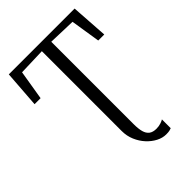

<svg xmlns="http://www.w3.org/2000/svg" viewBox="-280 -866 1241 1241"><g transform="rotate(-45 340.5 -246.0)"><path d="M485.5 251Q453 251 420 234Q387 217 359.2 187Q331.5 157 314.5 117.2Q297.5 77.5 297.5 31.5V-698L110.5 -692L77 -489H22L40.5 -743H642L659 -489H604L572 -692L383.5 -698V56Q383.5 97 391 124.8Q398.5 152.5 416.8 166.5Q435 180.5 467.5 180.5Q489.5 180.5 508.8 174Q528 167.5 534.5 162.5V243Q527.5 246 516.8 248.5Q506 251 485.5 251Z"/></g></svg>

Font: Merriweather Light
Style: Regular
Weight: 300
Version: Version 2.100